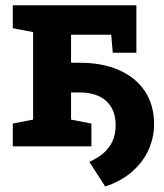

<svg xmlns="http://www.w3.org/2000/svg" viewBox="-20 -548 616 719"><path d="M374 150.4 314.5 58.1Q347.2 43.5 368.9 24.2Q390.6 4.9 401.9 -20.5Q413.1 -45.9 413.1 -79.1Q413.1 -137.7 377.7 -169.7Q342.3 -201.7 279.3 -201.7H246.1V-100.1L322.3 -85.4V0H27.8V-85.4L104 -100.1V-427.7L27.8 -442.4V-528.3H104H490.7V-350.6H402.3L396.5 -418H246.1V-313H279.3Q362.8 -313 425.3 -285.6Q487.8 -258.3 522.5 -206.8Q557.1 -155.3 557.1 -81.1Q556.6 -33.7 536.9 11.7Q517.1 57.1 476.3 93.5Q435.5 129.9 374 150.4Z"/></svg>

Font: Robotiche
Style: Bold
Weight: 700
Designer: Google
Version: Version 2.001